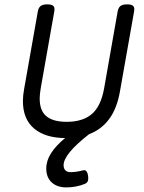

<svg xmlns="http://www.w3.org/2000/svg" viewBox="-20 -604 640 855"><path d="M578.1 -562.5Q578.1 -560.5 577.1 -552.7L514.2 -197.3Q501 -121.1 466.3 -74.2Q431.6 -27.3 376.5 -6.3Q263.2 82 263.2 131.8Q263.2 146.5 271.2 154.5Q279.3 162.6 293.9 162.6Q318.8 162.6 349.1 154.8Q353 153.8 354.5 153.8Q368.2 153.8 372.1 177.7Q373 186.5 373 189.9Q373 199.7 369.6 205.6Q366.2 211.4 357.9 214.8Q319.3 230.5 274.9 230.5Q234.4 230.5 210.2 208.3Q186 186 186 146.5Q186 111.8 207.3 78.4Q228.5 44.9 270 10.7Q181.6 10.3 131.8 -31.7Q82 -73.7 82 -154.3Q82 -177.7 87.4 -207.5L148.4 -552.7Q151.4 -569.8 160.9 -577.1Q170.4 -584.5 189.9 -584.5H190.9Q208 -584.5 215.3 -579.3Q222.7 -574.2 222.7 -562.5Q222.7 -560.5 221.7 -552.7L161.6 -212.4Q156.7 -183.1 156.7 -165.5Q156.7 -110.8 186.8 -86.2Q216.8 -61.5 276.9 -61.5Q348.6 -61.5 389.2 -96.4Q429.7 -131.3 443.8 -211.4L503.9 -552.7Q506.8 -569.8 516.4 -577.1Q525.9 -584.5 545.4 -584.5H546.4Q563.5 -584.5 570.8 -579.3Q578.1 -574.2 578.1 -562.5Z"/></svg>

Font: Courier Prime Sans
Style: Italic
Weight: 400
Italic angle: -10°
Designer: Alan Dague-Greene
Foundry: Quote-Unquote Apps
Version: Version 3.020